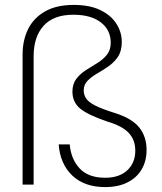

<svg xmlns="http://www.w3.org/2000/svg" viewBox="-20 -752 658 782"><path d="M408 10Q324 10 274.5 -37Q225 -84 219 -164H264Q269 -104 304.5 -66Q340 -28 408 -28Q466 -28 498.5 -58.5Q531 -89 531 -138Q531 -182 504.5 -210.5Q478 -239 417 -257Q340 -283 307.5 -309Q275 -335 275 -379Q275 -410 291 -431Q307 -452 330 -466.5Q353 -481 376 -495Q399 -509 415 -528.5Q431 -548 431 -578Q431 -630 390.5 -661Q350 -692 279 -692Q198 -692 157.5 -647Q117 -602 117 -523V0H72V-530Q72 -588 94.5 -633.5Q117 -679 163.5 -705.5Q210 -732 280 -732Q345 -732 388.5 -711Q432 -690 454 -655.5Q476 -621 476 -581Q476 -544 460.5 -521Q445 -498 422 -482Q399 -466 375.5 -452.5Q352 -439 336.5 -423Q321 -407 321 -384Q321 -365 331.5 -350Q342 -335 369 -321.5Q396 -308 444 -293Q516 -271 546.5 -233.5Q577 -196 577 -141Q577 -97 557.5 -63Q538 -29 500 -9.5Q462 10 408 10Z"/></svg>

Font: DM Sans 20pt ExtraLight
Style: Regular
Weight: 250
Version: Version 4.004;gftools[0.9.30]